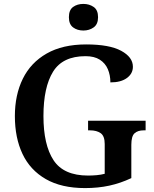

<svg xmlns="http://www.w3.org/2000/svg" viewBox="-20 -951 788 981"><path d="M415 10Q294 10 214 -36Q134 -82 95 -164.5Q56 -247 56 -358Q56 -466 96.5 -548.5Q137 -631 218.5 -677.5Q300 -724 420 -724Q539 -724 599 -691.5Q659 -659 659 -610Q659 -575 628.5 -552.5Q598 -530 544 -530Q544 -567 531 -597.5Q518 -628 490 -646Q462 -664 417 -664Q300 -664 251 -584.5Q202 -505 202 -358Q202 -211 253.5 -132.5Q305 -54 430 -54Q452 -54 474 -56Q496 -58 515 -63V-215Q515 -256 494.5 -270.5Q474 -285 440 -285H430V-334H724V-285H714Q684 -285 667.5 -270Q651 -255 651 -211V-41Q596 -15 538.5 -2.5Q481 10 415 10ZM406 -795Q375 -795 353.5 -811Q332 -827 332 -863Q332 -900 353.5 -915.5Q375 -931 406 -931Q436 -931 458.5 -915.5Q481 -900 481 -863Q481 -827 458.5 -811Q436 -795 406 -795Z"/></svg>

Font: Noto Serif Vithkuqi SemiBold
Style: Regular
Weight: 600
Version: Version 1.005